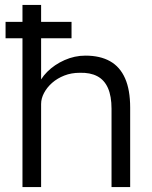

<svg xmlns="http://www.w3.org/2000/svg" viewBox="-20 -760 617 780"><path d="M2.6 -604.5V-671.2H270.6V-604.5ZM71.3 0V-740H147V-412.6L132 -404Q142.4 -439 171.9 -468.3Q201.4 -497.7 242.2 -515.8Q283.1 -534 327.1 -534Q386.8 -534 427.1 -511.3Q467.4 -488.7 488.1 -441.8Q508.8 -395 508.8 -322.7V0H433.1V-318.1Q433.1 -369.1 418.6 -402.2Q404 -435.2 375.2 -450.4Q346.3 -465.6 303.9 -464.3Q269.8 -464.3 241.3 -453.1Q212.8 -441.9 191.7 -423.4Q170.7 -404.8 158.9 -382.3Q147 -359.8 147 -337.6V0H109.5Q100.2 0 90.7 0Q81.3 0 71.3 0Z"/></svg>

Font: Lexend Medium
Style: Regular
Weight: 500
Designer: Bonnie Shaver-Troup, Thomas Jockin
Foundry: Lexend
Version: Version 1.005